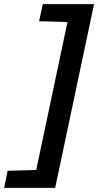

<svg xmlns="http://www.w3.org/2000/svg" viewBox="-63 -763 485 933"><path d="M-43 150 -26 67 113 63 265 -656 127 -660 145 -743H394L205 150Z"/></svg>

Font: Saira Expanded SemiBold
Style: Italic
Weight: 600
Width: 7
Italic angle: -12°
Designer: Hector Gatti with collaboration of the Omnibus-Type team
Foundry: Omnibus-Type
Version: Version 1.101